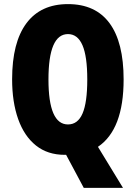

<svg xmlns="http://www.w3.org/2000/svg" viewBox="-20 -838 661 935"><path d="M582 -451Q582 -207 457 -123L579 77H388L302 -84H295Q212 -84 155 -129.5Q98 -175 68.5 -258Q39 -341 39 -452Q39 -631 108.5 -724.5Q178 -818 311 -818Q445 -818 513.5 -725Q582 -632 582 -451ZM216 -451Q216 -232 311 -232Q359 -232 382 -285.5Q405 -339 405 -451Q405 -564 381.5 -618Q358 -672 311 -672Q216 -672 216 -451Z"/></svg>

Font: Noto Sans Kannada UI ExtraCondensed Black
Style: Regular
Weight: 900
Width: 2
Designer: Jelle Bosma - Monotype Design Team
Foundry: Monotype Imaging Inc.
Version: Version 2.005; ttfautohint (v1.8.4.7-5d5b)